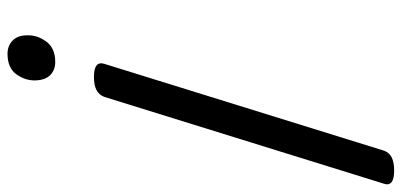

<svg xmlns="http://www.w3.org/2000/svg" viewBox="-299 -756 1069 511"><g transform="rotate(90 235.5 -500.5)"><path d="M185 -216Q141 -216 150 -244L381 -988Q386 -1002 399 -1008.5Q412 -1015 434 -1015Q478 -1015 469 -988L238 -244Q233 -230 220 -223Q207 -216 185 -216ZM123 14Q102 14 88 0.5Q74 -13 74 -38Q73 -65 90.5 -89Q108 -113 145 -113Q166 -113 179.5 -100Q193 -87 194 -61Q195 -34 178 -10Q161 14 123 14Z"/></g></svg>

Font: Playwrite AU VIC
Style: Regular
Weight: 400
Designer: Veronika Burian, José Scaglione
Foundry: TypeTogether
Version: Version 1.002